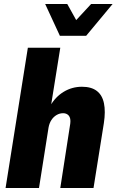

<svg xmlns="http://www.w3.org/2000/svg" viewBox="-20 -945 586 965"><path d="M8 0 120 -705H283L236 -412H232Q258 -458 300 -483.5Q342 -509 392 -509Q439 -509 466.5 -488Q494 -467 502.5 -426Q511 -385 502 -326L450 0H283L331 -310Q336 -336 332.5 -349.5Q329 -363 319.5 -369.5Q310 -376 297 -376Q280 -376 264.5 -367Q249 -358 238.5 -342Q228 -326 224 -304L176 0ZM281 -765 207 -925H318L363 -844L438 -925H546L413 -765Z"/></svg>

Font: Nunito Sans 10pt Condensed Black
Style: Italic
Weight: 900
Width: 3
Italic angle: -9°
Designer: Vernon Adams
Foundry: Vernon Adams
Version: Version 3.101;gftools[0.9.27]